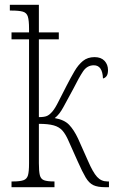

<svg xmlns="http://www.w3.org/2000/svg" viewBox="-20 -780 484 800"><path d="M28 0V-24H35Q63 -24 77.5 -29Q92 -34 96.5 -49.5Q101 -65 101 -99V-616H28V-645H101V-661Q101 -695 96 -711Q91 -727 75 -731.5Q59 -736 28 -736H21V-760H142V-645H225V-616H142V-292Q167 -292 178 -298Q189 -304 198 -315Q210 -329 224 -357.5Q238 -386 258 -424Q275 -457 290.5 -483.5Q306 -510 325.5 -526Q345 -542 374 -542Q401 -542 415.5 -526.5Q430 -511 430 -488Q430 -471 424 -463Q418 -455 409 -453Q407 -508 371 -508Q343 -508 326 -482.5Q309 -457 285 -409Q261 -365 244 -333.5Q227 -302 208 -288Q248 -281 268 -260Q288 -239 305 -203L346 -111Q367 -62 384.5 -43Q402 -24 427 -24H434V0H419Q387 0 369 -8.5Q351 -17 337 -40.5Q323 -64 304 -107L266 -192Q254 -220 240.5 -235.5Q227 -251 204 -257.5Q181 -264 142 -264V-100Q142 -66 146 -50Q150 -34 163.5 -29Q177 -24 204 -24H207V0Z"/></svg>

Font: Noto Serif ExtraCondensed ExtraLight
Style: Regular
Weight: 200
Width: 2
Designer: Monotype Design Team
Foundry: Monotype Imaging Inc.
Version: Version 2.015